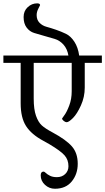

<svg xmlns="http://www.w3.org/2000/svg" viewBox="-33 -983 630 1150"><path d="M432.6 -2Q432.6 -66.4 397.5 -106.4Q362.3 -146.5 282.2 -189.5Q238.3 -212.9 217.3 -231.9Q196.3 -251 182.6 -289.6Q168.9 -328.1 168.9 -392.6V-606.4H396.5V-436.5Q396.5 -389.6 381.8 -351.1Q367.2 -312.5 353 -293.5Q338.9 -274.4 338.9 -273.4Q338.9 -266.6 348.6 -258.8Q358.4 -251 366.2 -251Q378.9 -251 403.8 -275.9Q428.7 -300.8 451.7 -351.6Q474.6 -402.3 474.6 -458V-606.4H577.1V-650.4H-12.7V-606.4H90.8V-364.3Q90.8 -278.3 123 -228Q155.3 -177.7 226.6 -139.6L264.6 -118.2Q330.1 -79.1 353.5 -52.7Q377 -26.4 377 12.7Q377 41 357.4 59.6Q337.9 78.1 307.6 78.1Q283.2 78.1 266.6 69.8Q250 61.5 241.7 53.2Q233.4 44.9 227.5 44.9Q210.9 44.9 210.9 67.4Q210.9 100.6 236.3 124Q261.7 147.5 295.9 147.5Q361.3 147.5 397 103.5Q432.6 59.6 432.6 -2ZM441.4 -649.4Q434.6 -699.2 412.6 -732.9Q390.6 -766.6 362.3 -780.3Q334 -793.9 302.7 -804.7Q271.5 -815.4 246.1 -822.3Q220.7 -829.1 203.6 -846.7Q186.5 -864.3 186.5 -892.6Q186.5 -912.1 196.8 -931.6Q207 -951.2 207 -952.1Q207 -962.9 189.5 -962.9Q157.2 -962.9 132.8 -939.9Q108.4 -917 108.4 -880.9Q108.4 -841.8 126.5 -817.9Q144.5 -793.9 171.4 -785.6Q198.2 -777.3 231.4 -768.1Q264.6 -758.8 294.4 -750Q324.2 -741.2 347.2 -715.8Q370.1 -690.4 377 -649.4Z"/></svg>

Font: Kurale
Style: Regular
Weight: 400
Version: 1.0; ttfautohint (v1.3)